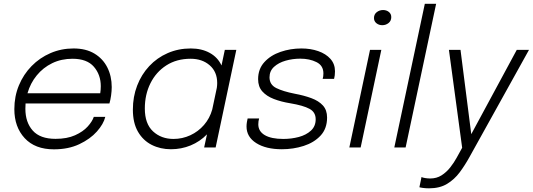

<svg xmlns="http://www.w3.org/2000/svg" viewBox="-20 -802 2896 1044"><path d="M552.5 -166.5Q543 -127.5 506.8 -86.8Q470.5 -46 411.2 -18Q352 10 273 10Q170.5 10 114.2 -50.8Q58 -111.5 58 -208.5Q58 -278 82.8 -337.8Q107.5 -397.5 151.8 -442.8Q196 -488 254.5 -513.2Q313 -538.5 380 -538.5Q447 -538.5 493.2 -510.8Q539.5 -483 563.5 -435.5Q587.5 -388 587.5 -328.5Q587.5 -307.5 584 -282.5Q580.5 -257.5 575 -239.5H119Q118 -225.5 118 -210.5Q118 -137 158 -92Q198 -47 282 -47Q344.5 -47 388 -66.5Q431.5 -86 456.8 -114Q482 -142 490 -166.5ZM374 -482.5Q313.5 -482.5 264 -458.5Q214.5 -434.5 179.8 -392Q145 -349.5 129.5 -295H525Q528 -313 528 -333.5Q528 -395.5 490.5 -439Q453 -482.5 374 -482.5Z M909.5 9.5Q852 9.5 805 -14.2Q758 -38 730.2 -85.8Q702.5 -133.5 702.5 -206Q702.5 -276 725.8 -336.5Q749 -397 791.5 -442.5Q834 -488 891.8 -513.2Q949.5 -538.5 1017.5 -538.5Q1076.5 -538.5 1120.2 -514.5Q1164 -490.5 1184.5 -446L1202.5 -531H1265L1152.5 0H1090L1105.5 -71.5Q1067 -32 1016.5 -11.2Q966 9.5 909.5 9.5ZM767.5 -212Q767.5 -129 812 -87.8Q856.5 -46.5 923.5 -46.5Q971.5 -46.5 1014.8 -66.5Q1058 -86.5 1089.2 -122.5Q1120.5 -158.5 1134 -206.5L1159 -324.5Q1161 -338.5 1161 -350.5Q1161 -411.5 1120.2 -447Q1079.5 -482.5 1016.5 -482.5Q940.5 -482.5 884.5 -446.5Q828.5 -410.5 798 -349.2Q767.5 -288 767.5 -212Z M1512.5 9.5Q1426 9.5 1373.2 -24Q1320.5 -57.5 1320.5 -114.5Q1320.5 -125.5 1322.5 -138Q1324.5 -150.5 1326.5 -158H1389Q1384.5 -143 1384.5 -126Q1384.5 -88 1419.8 -67.2Q1455 -46.5 1520.5 -46.5Q1564.5 -46.5 1604.8 -57.2Q1645 -68 1670.8 -91.8Q1696.5 -115.5 1696.5 -153.5Q1696.5 -192 1663 -210.2Q1629.5 -228.5 1558 -240.5Q1508.5 -248.5 1469 -263.8Q1429.5 -279 1406.5 -304.8Q1383.5 -330.5 1383.5 -371.5Q1383.5 -427 1417.5 -464.2Q1451.5 -501.5 1505.5 -520Q1559.5 -538.5 1619 -538.5Q1669 -538.5 1710.5 -524Q1752 -509.5 1776.8 -481.8Q1801.5 -454 1801.5 -414.5Q1801.5 -391 1796.5 -373H1734.5Q1736.5 -380 1737.5 -386.8Q1738.5 -393.5 1738.5 -403Q1738.5 -445.5 1701 -464.2Q1663.5 -483 1613 -483Q1571 -483 1532.8 -472Q1494.5 -461 1470 -438.5Q1445.5 -416 1445.5 -381.5Q1445.5 -341.5 1482.2 -323.2Q1519 -305 1582 -292.5Q1633.5 -283 1673.2 -268.2Q1713 -253.5 1735.8 -228.5Q1758.5 -203.5 1758.5 -163Q1758.5 -102.5 1723 -64.5Q1687.5 -26.5 1631.2 -8.5Q1575 9.5 1512.5 9.5Z M2058.5 -665Q2040 -665 2026.8 -675.8Q2013.5 -686.5 2013.5 -704Q2013.5 -724 2028.5 -735.8Q2043.5 -747.5 2063 -747.5Q2081.5 -747.5 2094.5 -737Q2107.5 -726.5 2107.5 -709Q2107.5 -688.5 2092.8 -676.8Q2078 -665 2058.5 -665ZM1879.5 0 1992 -531H2053.5L1941 0Z M2351.5 -781.5 2185.5 0H2124L2290 -781.5Z M2313 222Q2295 222 2279.2 219.8Q2263.5 217.5 2260.5 216L2272 160.5Q2277.5 164 2291.8 166.2Q2306 168.5 2319.5 168.5Q2354 168.5 2380.8 151.5Q2407.5 134.5 2428 108.5Q2448.5 82.5 2463.5 55L2493 1.5L2421 -531H2484L2542.5 -72.5L2790 -531H2856.5L2532.5 52.5Q2508.5 96 2479.8 134.8Q2451 173.5 2411 197.8Q2371 222 2313 222Z"/></svg>

Font: Epilogue Light
Style: Italic
Weight: 300
Italic angle: -12°
Designer: Tyler Finck
Foundry: Etcetera Type Co
Version: Version 2.111; ttfautohint (v1.8.3)